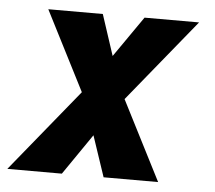

<svg xmlns="http://www.w3.org/2000/svg" viewBox="-43 -567 686 614"><g transform="rotate(5 300.0 -260.0)"><path d="M2 0 218 -265 88 -520H263L306 -389L397 -520H572L356 -255L486 0H311L267 -131L177 0Z"/></g></svg>

Font: Iosevka Heavy Extended Oblique
Style: Regular
Weight: 900
Width: 7
Italic angle: -9°
Monospace: yes
Designer: Belleve Invis
Foundry: Belleve Invis
Version: Version 32.5.0; ttfautohint (v1.8.4)